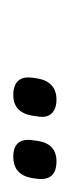

<svg xmlns="http://www.w3.org/2000/svg" viewBox="72 -761 105 289"><g transform="rotate(90 124.5 -616.5)"><path d="M216 -584Q202 -584 195.5 -591Q189 -598 191 -613L192 -620Q196 -649 223 -649Q238 -649 244.5 -641.5Q251 -634 249 -619L248 -612Q243 -584 216 -584ZM123 -584Q109 -584 102 -591Q95 -598 97 -613L98 -620Q103 -649 130 -649Q144 -649 151 -641.5Q158 -634 155 -619L154 -612Q149 -584 123 -584Z"/></g></svg>

Font: Sofia Sans Extra Condensed Light
Style: Italic
Weight: 300
Italic angle: -9°
Version: Version 4.100